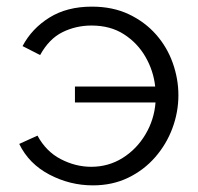

<svg xmlns="http://www.w3.org/2000/svg" viewBox="-20 -550 597 579"><path d="M260 9Q191 9 129 -23.5Q67 -56 38 -116L93 -141Q119 -93 163.5 -70Q208 -47 255 -47Q307 -47 349.5 -73.5Q392 -100 418.5 -144.5Q445 -189 449 -241H206V-289H448Q443 -336 419 -378Q395 -420 354 -446.5Q313 -473 256 -473Q209 -473 168.5 -453Q128 -433 101 -384L48 -411Q76 -464 129 -497Q182 -530 257 -530Q320 -530 368.5 -507Q417 -484 450.5 -446Q484 -408 501 -360Q518 -312 518 -263Q518 -212 500 -163.5Q482 -115 448 -76Q414 -37 366.5 -14Q319 9 260 9Z"/></svg>

Font: Raleway
Style: Regular
Weight: 400
Designer: Matt McInerney, Pablo Impallari, Rodrigo Fuenzalida
Foundry: Matt McInerney, Pablo Impallari, Rodrigo Fuenzalida
Version: Version 4.101;RELEASE